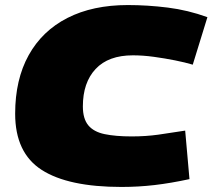

<svg xmlns="http://www.w3.org/2000/svg" viewBox="-20 -730 841 760"><path d="M461 10Q250 10 145 -57.5Q40 -125 40 -280Q40 -415 93.5 -511.5Q147 -608 247 -659Q347 -710 486 -710Q564 -710 644 -700Q724 -690 801 -662L743 -474Q713 -483 673 -491Q633 -499 589.5 -505Q546 -511 506 -511Q409 -511 358.5 -457Q308 -403 308 -309Q308 -260 329.5 -234Q351 -208 394.5 -199Q438 -190 501 -190Q557 -190 607 -197Q657 -204 713 -213L730 -21Q656 -5 592 2.5Q528 10 461 10Z"/></svg>

Font: Georama Expanded Black
Style: Italic
Weight: 900
Width: 7
Italic angle: -9°
Designer: Jean-Baptiste Levee
Foundry: Production Type
Version: Version 1.000